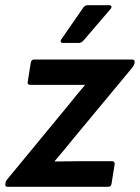

<svg xmlns="http://www.w3.org/2000/svg" viewBox="-30 -722 540 742"><path d="M0 0Q-12 0 -9 -11V-14Q-8 -22 -2 -29L233 -314Q249 -334 265.5 -354Q282 -374 298 -393V-394Q275 -394 251.5 -394Q228 -394 204 -394H88Q75 -394 77 -405L89 -480Q91 -492 102 -492H481Q492 -492 490 -481V-478Q488 -469 479 -458L259 -193Q240 -169 220.5 -146Q201 -123 181 -99V-98Q208 -98 231 -98.5Q254 -99 280 -99H403Q414 -99 413 -87L401 -12Q399 0 389 0ZM213 -556Q207 -556 205 -560Q203 -564 207 -570L290 -690Q297 -702 309 -702H392Q399 -702 400.5 -697.5Q402 -693 397 -687L295 -568Q285 -556 275 -556Z"/></svg>

Font: Sofia Sans
Style: Bold Italic
Weight: 700
Italic angle: -9°
Designer: Botio Nikoltchev, Ani Petrova
Foundry: lettersoup
Version: Version 4.101; ttfautohint (v1.8.4.7-5d5b)